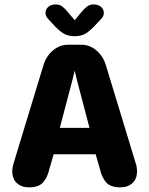

<svg xmlns="http://www.w3.org/2000/svg" viewBox="-20 -817 659 847"><path d="M108.1 9.5Q74.8 9.5 54.5 -9.2Q34.2 -27.8 34.2 -61.6Q34.2 -68.8 35.2 -76.5Q36.2 -84.1 38.6 -92.2L171.1 -527.6Q182.6 -567.8 212.7 -593.8Q242.8 -619.8 280.8 -619.8H337.8Q375.9 -619.8 406 -593.8Q436.1 -567.8 447.6 -527.6L580.1 -92.2Q582.6 -84.1 583.5 -76.5Q584.5 -68.8 584.5 -61.6Q584.5 -27.8 564.2 -9.1Q543.9 9.5 510.4 9.5Q469.5 9.5 449.7 -11Q429.9 -31.5 420.4 -72.8L402 -136.6H216.7L198.2 -72.8Q188.8 -31.5 168.9 -11Q149.1 9.5 108.1 9.5ZM243.9 -252.9H374.8L318.8 -465.9Q316.1 -477.3 313.8 -487.3Q311.6 -497.2 309.3 -505.6Q307.6 -497.2 305.1 -487.3Q302.7 -477.3 300 -465.9ZM426.1 -733.2 406.4 -712.3Q382.6 -685.6 361.9 -671.5Q341.2 -657.3 309.4 -657.3Q277.7 -657.3 256.5 -671.5Q235.4 -685.6 212 -712.3L192.4 -733.2Q180.7 -746.2 180.7 -759.2Q180.7 -776.1 193.1 -786.8Q205.6 -797.4 225.7 -797.4Q242.7 -797.4 254.5 -788.5Q266.2 -779.6 277.1 -766.2L309.5 -727.9L341.3 -766.1Q351.8 -778.7 363.8 -788Q375.8 -797.4 392.8 -797.4Q413 -797.4 425.5 -786.8Q438 -776.2 438 -759.4Q438 -753.7 435.5 -746.9Q432.9 -740.1 426.1 -733.2Z"/></svg>

Font: Sono ExtraLight
Style: Regular
Weight: 200
Designer: Tyler Finck
Foundry: Tyler Finck
Version: Version 2.112